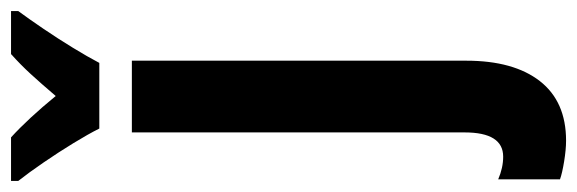

<svg xmlns="http://www.w3.org/2000/svg" viewBox="-400 -437 1046 348"><g transform="rotate(-90 123.0 -263.0)"><path d="M42 240Q26 240 4.5 236.5Q-17 233 -28 229V117Q-7 126 13 126Q57 126 57 56V-547H187V59Q187 145 150 192.5Q113 240 42 240ZM64 -606Q54 -626 37.5 -653Q21 -680 2.5 -707Q-16 -734 -31 -753V-766H48Q82 -735 123 -685Q146 -712 163 -730.5Q180 -749 199 -766H277V-753Q263 -734 245 -707.5Q227 -681 210.5 -654Q194 -627 183 -606Z"/></g></svg>

Font: Noto Sans ExtraCondensed
Style: Bold
Weight: 700
Width: 2
Designer: Monotype Design Team
Foundry: Monotype Imaging Inc.
Version: Version 2.013; ttfautohint (v1.8.4.7-5d5b)